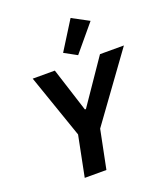

<svg xmlns="http://www.w3.org/2000/svg" viewBox="-171 -1091 1043 1207"><g transform="rotate(-20 350.5 -487.5)"><path d="M330 0H185L239 -271L91 -698H239L333 -404H340L541 -698H701L382 -258ZM557 -915 410 -739 326 -785 445 -975Z"/></g></svg>

Font: IBM Plex Sans
Style: Italic
Weight: 400
Italic angle: -11.31°
Designer: Mike Abbink, Paul van der Laan, Pieter van Rosmalen
Foundry: Bold Monday
Version: Version 3.201